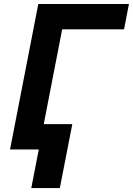

<svg xmlns="http://www.w3.org/2000/svg" viewBox="-20 -749 666 962"><path d="M136.7 193.4H279.8L342.3 -127H199.2L291.5 -602.1H601.6L626 -729H171.9L30.3 0H174.3Z"/></svg>

Font: Hack
Style: Bold Oblique
Weight: 700
Italic angle: -12°
Monospace: yes
Designer: Christopher Simpkins
Foundry: Christopher Simpkins
Version: Version 2.010